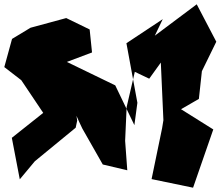

<svg xmlns="http://www.w3.org/2000/svg" viewBox="-45 -778 1026 893"><path d="M263 -694 97 -649 11 -597 -25 -466 54 -405 156 -253 10 -137 47 56 117 -28 307 -184 314 -217 282 -437 136 -539 214 -429C269 -352 297 -263 338 -180L433 -13L547 14L537 -123L544 -280L582 -444L649 -412L703 -487L715 -219L709 -182L660 55L853 95L947 -176L797 -270L880 -318L894 -447L961 -584L870 -758L675 -612L712 -689L543 -577L594 -300L580 -196L491 -381L266 -490L383 -534L372 -641Z"/></svg>

Font: Asimov Silicon
Style: Regular
Weight: 400
Designer: Google
Version: Version 2.000980; 2014